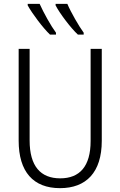

<svg xmlns="http://www.w3.org/2000/svg" viewBox="-20 -968 626 998"><path d="M330 -948H269V-940C290 -899 348 -822 385 -788H415V-798C390 -832 348 -905 330 -948ZM186 -948H124V-940C147 -898 203 -823 240 -788H271V-798C245 -833 207 -901 186 -948ZM509 -714H451V-235C451 -103 394 -41 293 -41C191 -41 134 -104 134 -238V-714H77V-237C77 -75 153 10 292 10C427 10 509 -71 509 -236Z"/></svg>

Font: Noto Sans Display SemiCondensed Light
Style: Regular
Weight: 300
Width: 4
Designer: Monotype Design Team
Foundry: Monotype Imaging Inc.
Version: Version 1.900